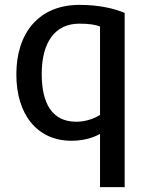

<svg xmlns="http://www.w3.org/2000/svg" viewBox="-20 -563 612 787"><path d="M491 204H390V-14C365 0 325 14 273 14C132 14 47 -94 47 -258C47 -428 139 -543 306 -543C389 -543 451 -527 491 -510ZM390 -92V-454C372 -462 344 -466 305 -466C205 -466 151 -389 151 -260C151 -141 192 -64 293 -64C334 -64 370 -79 390 -92Z"/></svg>

Font: Repo Medium
Style: Regular
Weight: 500
Designer: Stefan Peev
Foundry: Context Ltd
Version: Version 1.502